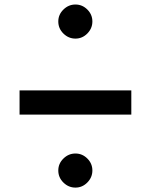

<svg xmlns="http://www.w3.org/2000/svg" viewBox="-20 -846 675 859"><path d="M240.8 -83.3Q240.8 -114.2 263.8 -136.7Q286.7 -159.2 317.5 -159.2Q348.3 -159.2 370.8 -136.7Q393.3 -114.2 393.3 -83.3Q393.3 -52.5 370.8 -29.6Q348.3 -6.7 317.5 -6.7Q286.7 -6.7 263.8 -29.2Q240.8 -51.7 240.8 -83.3ZM240.8 -750Q240.8 -780.8 263.8 -803.3Q286.7 -825.8 317.5 -825.8Q348.3 -825.8 370.8 -803.3Q393.3 -780.8 393.3 -750Q393.3 -719.2 370.8 -696.2Q348.3 -673.3 317.5 -673.3Q286.7 -673.3 263.8 -695.8Q240.8 -718.3 240.8 -750ZM67.5 -441.7H567.5V-333.3H67.5Z"/></svg>

Font: 0xA000
Style: Bold
Weight: 700
Version: Version 0.1